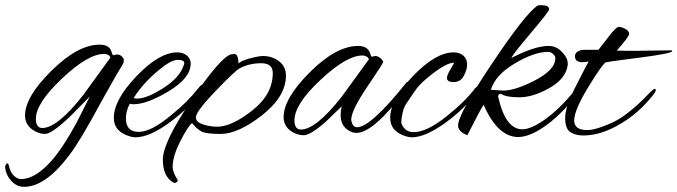

<svg xmlns="http://www.w3.org/2000/svg" viewBox="-104 -519 2625 744"><path d="M334 -305 348 -308Q361 -308 368.5 -300Q376 -292 376 -287.5Q376 -283 375 -277.5Q374 -272 346 -227Q311 -166 288 -124Q207 27 164 83Q72 205 -11 205Q-40 205 -61.5 180.5Q-83 156 -84 126Q-81 114 -75 114Q-72 114 -70 121Q-65 147 -51 161Q-37 175 -23 175Q34 175 99 100Q142 50 194 -46L244 -145L169 -69Q97 0 70.5 0Q44 0 20 -18Q-7 -38 -7 -71Q-7 -144 95.5 -245Q198 -346 282 -346Q316 -346 326 -324Q329 -316 331 -310.5Q333 -305 334 -305ZM35 -59Q35 -23 60 -23Q118 -23 218 -150L324 -296Q318 -310 299 -310Q237 -310 136 -214.5Q35 -119 35 -59Z M421 13Q410 13 401 10Q337 -8 337 -62Q337 -132 425 -224Q513 -316 583 -316Q606 -316 620.5 -303.5Q635 -291 635 -273Q635 -217 550.5 -166Q466 -115 413 -115Q405 -115 399 -117Q384 -90 384 -60Q384 -8 433.5 -8Q483 -8 562 -75Q623 -124 666 -179Q675 -191 681.5 -191Q688 -191 688 -185Q688 -179 680 -168Q626 -97 550 -42Q474 13 421 13ZM610 -275Q610 -287 584.5 -287Q559 -287 512 -248Q449 -196 414 -139Q420 -137 427 -137Q465 -137 528.5 -177.5Q592 -218 608 -266Q610 -271 610 -275Z M1004 -226Q1004 -145 911.5 -72.5Q819 0 751 0Q706 0 685.5 -6Q665 -12 640 -42Q623 -28 594 29.5Q565 87 565 128Q565 147 584 178Q586 183 581 186.5Q576 190 573.5 190Q571 190 569 189Q527 166 527 99.5Q527 33 637.5 -130.5Q748 -294 790 -308Q800 -310 803 -310Q820 -310 820 -273Q830 -283 861 -292Q899 -302 915 -302Q951 -302 977.5 -281.5Q1004 -261 1004 -226ZM953 -236Q953 -274 908 -274Q863 -274 826 -255Q809 -247 732 -167Q655 -87 655 -64Q655 -46 682.5 -37Q710 -28 738 -28Q793 -28 873 -90.5Q953 -153 953 -236Z M1336 -299 1350 -302Q1361 -302 1371 -293Q1381 -284 1381 -279Q1381 -274 1319 -182.5Q1257 -91 1257 -55Q1257 -52 1258 -49Q1263 -26 1280 -26Q1332 -26 1470 -198Q1473 -202 1477 -202Q1481 -202 1481 -194.5Q1481 -187 1472 -175Q1344 -4 1277 -4Q1268 -4 1260 -7Q1216 -24 1216 -73Q1216 -90 1220 -107L1158 -47Q1099 5 1072.5 5Q1046 5 1022 -12Q995 -32 995 -65Q995 -138 1097 -239.5Q1199 -341 1284 -341Q1317 -341 1328 -318Q1331 -310 1333 -304.5Q1335 -299 1336 -299ZM1037 -53Q1037 -17 1062 -17Q1120 -17 1220 -144L1326 -290Q1318 -304 1300 -304Q1239 -304 1138 -209.5Q1037 -115 1037 -53Z M1492 13Q1481 13 1472 10Q1408 -8 1408 -62Q1408 -132 1496 -224Q1584 -316 1654 -316Q1677 -316 1691.5 -303.5Q1706 -291 1706 -269.5Q1706 -248 1693 -224.5Q1680 -201 1654 -201Q1628 -201 1628 -217Q1628 -228 1641.5 -250.5Q1655 -273 1655 -274.5Q1655 -276 1652 -276Q1624 -273 1575.5 -236Q1527 -199 1509 -174L1470 -117Q1460 -101 1455.5 -79Q1451 -57 1451 -46Q1451 -35 1463.5 -21Q1476 -7 1499 -7Q1549 -7 1623 -65.5Q1697 -124 1737 -177Q1742 -183 1749 -183Q1756 -183 1756 -179Q1756 -175 1751 -169Q1696 -96 1619.5 -41.5Q1543 13 1492 13Z M1904 12Q1825 12 1770 -113Q1756 -92 1707 5Q1671 -9 1671 -33Q1671 -76 1800 -269Q1929 -462 1977 -496Q1981 -499 1993 -499Q2024 -499 2024 -483Q2024 -475 1954.5 -393Q1885 -311 1877 -294Q1968 -341 2022 -341Q2053 -341 2075 -316Q2096 -295 2096 -273Q2096 -270 2096 -267Q2088 -210 2016 -173Q1958 -142 1908 -142Q1858 -142 1838 -155Q1832 -156 1828.5 -152Q1825 -148 1827 -142Q1855 -18 1920 -18Q1954 -18 2007.5 -56Q2061 -94 2119 -163Q2126 -170 2131.5 -170Q2137 -170 2137 -164.5Q2137 -159 2130 -149Q2076 -83 2028 -45Q1955 12 1904 12ZM2048 -294Q2048 -302 2039 -310Q2030 -318 2020 -318Q1966 -318 1890.5 -273Q1815 -228 1798 -171Q1807 -171 1846 -168Q1891 -168 1964 -205Q2048 -247 2048 -294Z M2354 -322 2498 -324Q2501 -322 2501 -321Q2501 -312 2376.5 -296Q2252 -280 2242 -277Q2223 -260 2172 -175.5Q2121 -91 2121 -52Q2121 -15 2172 -15Q2196 -15 2235 -30Q2274 -45 2295 -58Q2351 -93 2415 -161Q2429 -175 2434 -175Q2437 -175 2437 -169Q2437 -163 2422 -145Q2370 -81 2305 -42Q2227 6 2156 6Q2125 6 2105.5 -7.5Q2086 -21 2086 -62Q2086 -103 2122 -174.5Q2158 -246 2177 -281Q2163 -278 2153 -278Q2124 -278 2124 -301Q2124 -318 2148 -325Q2151 -325 2157 -326H2215Q2233 -349 2256 -379Q2284 -415 2294 -415Q2304 -415 2319 -407Q2334 -399 2334 -388Q2334 -377 2286 -323Q2312 -322 2354 -322Z"/></svg>

Font: Alex Brush
Style: Regular
Weight: 400
Designer: Robert E. Leuschke
Foundry: Robert E. Leuschke
Version: Version 1.003